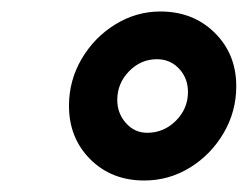

<svg xmlns="http://www.w3.org/2000/svg" viewBox="-20 -730 431 334"><path d="M231 -416Q174 -416 137 -453Q100 -490 100 -546Q100 -590 122 -627.5Q144 -665 180.5 -687.5Q217 -710 259 -710Q316 -710 353.5 -673Q391 -636 391 -580Q391 -536 369 -498.5Q347 -461 310.5 -438.5Q274 -416 231 -416ZM236 -499Q265 -499 286 -520Q307 -541 307 -570Q307 -594 291.5 -610.5Q276 -627 253 -627Q225 -627 204.5 -606Q184 -585 184 -556Q184 -533 199 -516Q214 -499 236 -499Z"/></svg>

Font: Red Hat Display Black
Style: Italic
Weight: 900
Italic angle: -12°
Designer: Pentagram, MCKL
Foundry: Pentagram, MCKL
Version: Version 1.023; ttfautohint (v1.8.3)